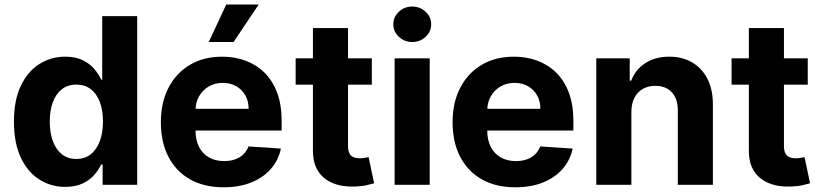

<svg xmlns="http://www.w3.org/2000/svg" viewBox="-20 -797 3541 828"><path d="M261.4 8.9Q199.2 8.9 149 -23.3Q98.7 -55.4 69.4 -118.1Q40.1 -180.8 40.1 -272Q40.1 -365.8 70.3 -428.1Q100.5 -490.4 150.7 -521.5Q201 -552.6 261 -552.6Q306.8 -552.6 337.5 -537.1Q368.3 -521.7 387.3 -498.8Q406.2 -475.9 416.2 -453.8H420.8V-727.3H571.7V0H422.6V-87.4H416.2Q405.5 -64.6 386.2 -42.4Q366.8 -20.2 336.1 -5.7Q305.4 8.9 261.4 8.9ZM309.3 -111.5Q345.9 -111.5 371.3 -131.6Q396.7 -151.6 410.3 -187.9Q424 -224.1 424 -272.7Q424 -321.4 410.5 -357.2Q397 -393.1 371.4 -412.6Q345.9 -432.2 309.3 -432.2Q272 -432.2 246.4 -411.9Q220.9 -391.7 207.7 -355.8Q194.6 -320 194.6 -272.7Q194.6 -225.1 207.9 -188.7Q221.2 -152.3 246.6 -131.9Q272 -111.5 309.3 -111.5Z M944.2 10.7Q860.1 10.7 799.5 -23.6Q739 -57.9 706.3 -120.9Q673.7 -183.9 673.7 -270.2Q673.7 -354.4 706.3 -418Q739 -481.5 798.5 -517Q858 -552.6 938.2 -552.6Q992.2 -552.6 1038.9 -535.3Q1085.6 -518.1 1120.6 -483.7Q1155.5 -449.2 1175.1 -397.2Q1194.6 -345.2 1194.6 -275.6V-234H734V-327.8H1052.2Q1052.2 -360.4 1038 -385.7Q1023.8 -410.9 998.8 -425.2Q973.7 -439.6 940.7 -439.6Q906.2 -439.6 879.8 -423.8Q853.3 -408 838.4 -381.6Q823.5 -355.1 823.2 -322.8V-233.7Q823.2 -193.2 838.2 -163.7Q853.3 -134.2 881 -118.3Q908.7 -102.3 946.7 -102.3Q971.9 -102.3 992.9 -109.4Q1013.8 -116.5 1028.8 -130.7Q1043.7 -144.9 1051.5 -165.5L1191.4 -156.2Q1180.8 -105.8 1147.9 -68.4Q1115.1 -30.9 1063.4 -10.1Q1011.7 10.7 944.2 10.7ZM880.3 -615.8 955.6 -777.3H1095.5L987.2 -615.8Z M1583.5 -545.5V-431.8H1255V-545.5ZM1329.5 -676.1H1480.8V-167.6Q1480.8 -146.7 1487.2 -135.1Q1493.6 -123.6 1505.1 -119Q1516.7 -114.3 1532 -114.3Q1542.6 -114.3 1553.3 -116.3Q1563.9 -118.3 1569.6 -119.3L1593.4 -6.7Q1582 -3.2 1561.4 1.6Q1540.8 6.4 1511.4 7.5Q1456.7 9.6 1415.7 -7.1Q1374.6 -23.8 1351.9 -58.9Q1329.2 -94.1 1329.5 -147.7Z M1681.8 0V-545.5H1833.1V0ZM1757.8 -615.8Q1724.1 -615.8 1700.1 -638.3Q1676.1 -660.9 1676.1 -692.5Q1676.1 -723.7 1700.1 -746.3Q1724.1 -768.8 1757.8 -768.8Q1791.5 -768.8 1815.5 -746.3Q1839.5 -723.7 1839.5 -692.5Q1839.5 -660.9 1815.5 -638.3Q1791.5 -615.8 1757.8 -615.8Z M2202.4 10.7Q2118.3 10.7 2057.7 -23.6Q1997.2 -57.9 1964.5 -120.9Q1931.8 -183.9 1931.8 -270.2Q1931.8 -354.4 1964.5 -418Q1997.2 -481.5 2056.6 -517Q2116.1 -552.6 2196.4 -552.6Q2250.4 -552.6 2297.1 -535.3Q2343.8 -518.1 2378.7 -483.7Q2413.7 -449.2 2433.2 -397.2Q2452.8 -345.2 2452.8 -275.6V-234H1992.2V-327.8H2310.4Q2310.4 -360.4 2296.2 -385.7Q2282 -410.9 2256.9 -425.2Q2231.9 -439.6 2198.9 -439.6Q2164.4 -439.6 2138 -423.8Q2111.5 -408 2096.6 -381.6Q2081.7 -355.1 2081.3 -322.8V-233.7Q2081.3 -193.2 2096.4 -163.7Q2111.5 -134.2 2139.2 -118.3Q2166.9 -102.3 2204.9 -102.3Q2230.1 -102.3 2251.1 -109.4Q2272 -116.5 2286.9 -130.7Q2301.8 -144.9 2309.7 -165.5L2449.6 -156.2Q2438.9 -105.8 2406.1 -68.4Q2373.2 -30.9 2321.6 -10.1Q2269.9 10.7 2202.4 10.7Z M2702.8 -315.3V0H2551.5V-545.5H2695.7V-449.2H2702.1Q2720.2 -496.8 2762.8 -524.7Q2805.4 -552.6 2866.1 -552.6Q2922.9 -552.6 2965.2 -527.7Q3007.5 -502.8 3030.9 -456.9Q3054.3 -410.9 3054.3 -347.3V0H2903.1V-320.3Q2903.4 -370.4 2877.5 -398.6Q2851.6 -426.8 2806.1 -426.8Q2775.6 -426.8 2752.3 -413.7Q2729 -400.6 2716.1 -375.5Q2703.1 -350.5 2702.8 -315.3Z M3463.4 -545.5V-431.8H3134.9V-545.5ZM3209.5 -676.1H3360.8V-167.6Q3360.8 -146.7 3367.2 -135.1Q3373.6 -123.6 3385.1 -119Q3396.7 -114.3 3411.9 -114.3Q3422.6 -114.3 3433.2 -116.3Q3443.9 -118.3 3449.6 -119.3L3473.4 -6.7Q3462 -3.2 3441.4 1.6Q3420.8 6.4 3391.3 7.5Q3336.6 9.6 3295.6 -7.1Q3254.6 -23.8 3231.9 -58.9Q3209.2 -94.1 3209.5 -147.7Z"/></svg>

Font: InterMG
Style: Bold
Weight: 700
Designer: Rasmus Andersson
Foundry: rsms
Version: Version 3.019;December 26, 2023;FontCreator 15.0.0.2955 64-b